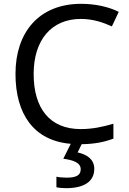

<svg xmlns="http://www.w3.org/2000/svg" viewBox="-20 -744 672 1004"><path d="M473 139C473 88 434 64 386 53L407 10C476 9 524 -1 573 -19V-97C519 -81 464 -69 402 -69C238 -69 156 -180 156 -357C156 -536 250 -645 403 -645C467 -645 521 -626 565 -606L601 -682C547 -709 477 -724 404 -724C183 -724 61 -574 61 -358C61 -147 157 -8 350 8L311 86C362 93 402 106 402 141C402 174 376 185 328 185C309 185 287 183 275 180V235C286 238 305 240 325 240C423 240 473 203 473 139Z"/></svg>

Font: Noto Sans Psalter Pahlavi
Style: Regular
Weight: 400
Designer: Monotype Design Team
Foundry: Monotype Imaging Inc.
Version: Version 2.002